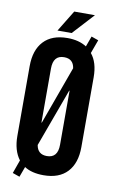

<svg xmlns="http://www.w3.org/2000/svg" viewBox="-97 -899 590 987"><g transform="rotate(10 198.0 -405.5)"><path d="M31 -168V-532Q31 -616 74 -662Q117 -708 198 -708Q258 -708 298 -682L318 -737L355 -724L329 -653Q365 -610 365 -532V-168Q365 -84 322 -38Q279 8 198 8Q136 8 98 -17L78 37L41 24L66 -46Q31 -92 31 -168ZM253 -443 142 -140Q150 -92 198 -92Q255 -92 255 -161V-443ZM141 -539V-257H143L253 -560Q246 -608 198 -608Q141 -608 141 -539ZM208 -848H316L214 -737H140Z"/></g></svg>

Font: Bebas Neue
Style: Regular
Weight: 400
Designer: Ryoichi Tsunekawa
Foundry: Ryoichi Tsunekawa
Version: Version 1.400